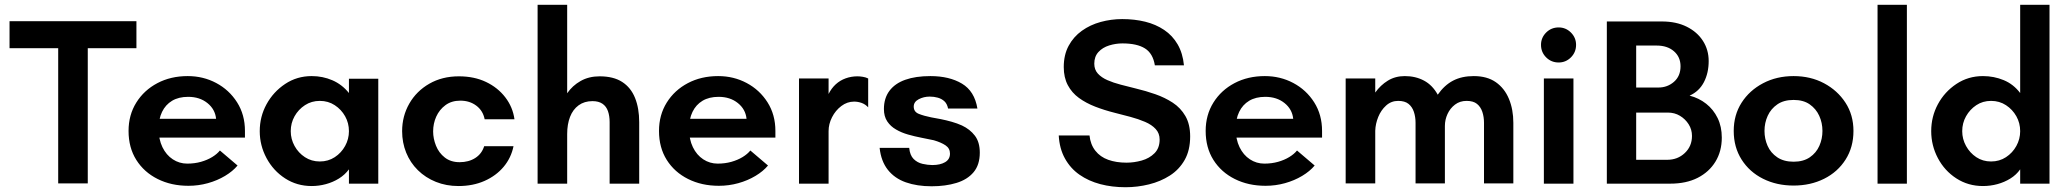

<svg xmlns="http://www.w3.org/2000/svg" viewBox="-20 -770 8677 805"><path d="M224 -1V-568H20V-681H552V-568H348V-1Z M770 9Q698 9 641 -19.5Q584 -48 551.5 -99.5Q519 -151 519 -221Q519 -288 551.5 -340Q584 -392 640 -421.5Q696 -451 767 -451Q832 -451 886.5 -422Q941 -393 974 -341Q1007 -289 1007 -221V-193H619V-272H886Q882 -312 849.5 -338Q817 -364 769 -364Q729 -364 701.5 -347.5Q674 -331 659.5 -301Q645 -271 645 -231Q645 -186 661 -153Q677 -120 704.5 -102Q732 -84 765 -84Q796 -84 822.5 -91.5Q849 -99 869.5 -111.5Q890 -124 902 -139L976 -76Q956 -52 923.5 -32.5Q891 -13 851.5 -2Q812 9 770 9Z M1287 10Q1225 10 1175.5 -22Q1126 -54 1097.5 -107Q1069 -160 1069 -220Q1069 -281 1097.5 -333Q1126 -385 1175.5 -418Q1225 -451 1287 -451Q1333 -451 1373.5 -433.5Q1414 -416 1443 -380V-440H1566V0H1443V-60Q1426 -37 1401 -21.5Q1376 -6 1346.5 2Q1317 10 1287 10ZM1321 -93Q1356 -93 1383.5 -111Q1411 -129 1427 -158Q1443 -187 1443 -220Q1443 -254 1427 -282.5Q1411 -311 1383.5 -329Q1356 -347 1321 -347Q1286 -347 1258.5 -329Q1231 -311 1215 -282.5Q1199 -254 1199 -220Q1199 -187 1215 -158Q1231 -129 1258.5 -111Q1286 -93 1321 -93Z M1902 10Q1851 10 1807.5 -7.5Q1764 -25 1732 -56.5Q1700 -88 1683 -130Q1666 -172 1666 -220Q1666 -283 1696 -335.5Q1726 -388 1780 -419Q1834 -450 1904 -450Q1968 -450 2017.5 -426.5Q2067 -403 2098.5 -362Q2130 -321 2137 -270H2012Q2005 -306 1977 -327Q1949 -348 1910 -348Q1873 -348 1847.5 -329Q1822 -310 1809 -281Q1796 -252 1796 -219Q1796 -189 1808 -159Q1820 -129 1845 -109.5Q1870 -90 1907 -90Q1945 -90 1972.5 -107.5Q2000 -125 2010 -157H2133Q2123 -108 2091.5 -70.5Q2060 -33 2011.5 -11.5Q1963 10 1902 10Z M2234 0V-750H2358V-379Q2380 -411 2414.5 -430.5Q2449 -450 2494 -450Q2552 -450 2588.5 -426.5Q2625 -403 2642.5 -359.5Q2660 -316 2660 -258V0H2536V-258Q2536 -284 2529 -304Q2522 -324 2506 -335Q2490 -346 2464 -346Q2430 -346 2406 -328.5Q2382 -311 2370 -280Q2358 -249 2358 -208V0Z M2994 9Q2922 9 2865 -19.5Q2808 -48 2775.5 -99.5Q2743 -151 2743 -221Q2743 -288 2775.5 -340Q2808 -392 2864 -421.5Q2920 -451 2991 -451Q3056 -451 3110.5 -422Q3165 -393 3198 -341Q3231 -289 3231 -221V-193H2843V-272H3110Q3106 -312 3073.5 -338Q3041 -364 2993 -364Q2953 -364 2925.5 -347.5Q2898 -331 2883.5 -301Q2869 -271 2869 -231Q2869 -186 2885 -153Q2901 -120 2928.5 -102Q2956 -84 2989 -84Q3020 -84 3046.5 -91.5Q3073 -99 3093.5 -111.5Q3114 -124 3126 -139L3200 -76Q3180 -52 3147.5 -32.5Q3115 -13 3075.5 -2Q3036 9 2994 9Z M3330 0V-441H3454V-376Q3466 -400 3484 -416.5Q3502 -433 3525.5 -441.5Q3549 -450 3575 -450Q3585 -450 3597.5 -448Q3610 -446 3620 -441V-320Q3608 -333 3592.5 -338.5Q3577 -344 3561 -344Q3532 -344 3507.5 -325.5Q3483 -307 3468.5 -278.5Q3454 -250 3454 -220V0Z M3886 11Q3825 11 3778 -5.5Q3731 -22 3702.5 -58Q3674 -94 3668 -150H3792Q3795 -119 3810.5 -103.5Q3826 -88 3848 -83Q3870 -78 3889 -78Q3922 -78 3942.5 -90Q3963 -102 3963 -126Q3963 -148 3944.5 -160.5Q3926 -173 3895 -182Q3872 -187 3843.5 -192.5Q3815 -198 3787 -206Q3759 -214 3737 -227Q3714 -240 3700 -261Q3686 -282 3686 -313Q3686 -358 3709 -389Q3732 -420 3775.5 -435.5Q3819 -451 3881 -451Q3960 -451 4013 -419.5Q4066 -388 4078 -315H3955Q3951 -335 3939.5 -345.5Q3928 -356 3912 -360.5Q3896 -365 3878 -365Q3853 -365 3832 -354Q3811 -343 3811 -323Q3811 -301 3832.5 -292.5Q3854 -284 3884 -278Q3902 -275 3924.5 -270.5Q3947 -266 3970 -259.5Q3993 -253 4013 -244Q4047 -228 4067.5 -201Q4088 -174 4088 -130Q4088 -79 4062 -48Q4036 -17 3990 -3Q3944 11 3886 11Z M4699 15Q4642 15 4593 2Q4544 -11 4506 -37.5Q4468 -64 4445 -105.5Q4422 -147 4419 -202H4548Q4552 -164 4572.5 -138Q4593 -112 4626.5 -100Q4660 -88 4703 -88Q4735 -88 4767 -97Q4799 -106 4820.5 -127.5Q4842 -149 4842 -185Q4842 -211 4825.5 -229Q4809 -247 4781 -259Q4753 -271 4719.5 -280Q4686 -289 4654 -297Q4610 -308 4571.5 -323Q4533 -338 4503.5 -359.5Q4474 -381 4457 -413Q4440 -445 4440 -489Q4440 -540 4460.5 -578Q4481 -616 4516 -641Q4551 -666 4595 -678Q4639 -690 4685 -690Q4737 -690 4781.5 -679Q4826 -668 4861 -644.5Q4896 -621 4917.5 -584Q4939 -547 4944 -496H4822Q4814 -546 4780.5 -567Q4747 -588 4686 -588Q4658 -588 4630.5 -579.5Q4603 -571 4585.5 -552Q4568 -533 4568 -503Q4568 -478 4583 -461.5Q4598 -445 4623 -434Q4648 -423 4679 -415Q4710 -407 4742 -399Q4784 -389 4824 -375Q4864 -361 4897 -339.5Q4930 -318 4950 -283.5Q4970 -249 4970 -198Q4970 -140 4947 -99.5Q4924 -59 4885 -34Q4846 -9 4797.5 3Q4749 15 4699 15Z M5286 9Q5214 9 5157 -19.5Q5100 -48 5067.5 -99.5Q5035 -151 5035 -221Q5035 -288 5067.5 -340Q5100 -392 5156 -421.5Q5212 -451 5283 -451Q5348 -451 5402.5 -422Q5457 -393 5490 -341Q5523 -289 5523 -221V-193H5135V-272H5402Q5398 -312 5365.5 -338Q5333 -364 5285 -364Q5245 -364 5217.5 -347.5Q5190 -331 5175.5 -301Q5161 -271 5161 -231Q5161 -186 5177 -153Q5193 -120 5220.5 -102Q5248 -84 5281 -84Q5312 -84 5338.5 -91.5Q5365 -99 5385.5 -111.5Q5406 -124 5418 -139L5492 -76Q5472 -52 5439.5 -32.5Q5407 -13 5367.5 -2Q5328 9 5286 9Z M5622 -1V-441H5746V-382Q5768 -413 5799 -432Q5830 -451 5870 -451Q5915 -451 5950.5 -432Q5986 -413 6008 -373Q6036 -413 6072.5 -432Q6109 -451 6159 -451Q6215 -451 6251.5 -425.5Q6288 -400 6306.5 -355.5Q6325 -311 6325 -255V-1H6202V-255Q6202 -280 6195 -301Q6188 -322 6172.5 -334.5Q6157 -347 6129 -347Q6101 -347 6080.5 -331.5Q6060 -316 6049 -292Q6038 -268 6038 -242V-1H5915V-255Q5915 -280 5908 -301Q5901 -322 5885.5 -334.5Q5870 -347 5842 -347Q5813 -347 5791.5 -327.5Q5770 -308 5758.5 -279.5Q5747 -251 5746 -222V-1Z M6453 0V-441H6577V0ZM6515 -508Q6484 -508 6462.5 -529.5Q6441 -551 6441 -582Q6441 -612 6462.5 -633.5Q6484 -655 6515 -655Q6545 -655 6566.5 -633.5Q6588 -612 6588 -582Q6588 -551 6566.5 -529.5Q6545 -508 6515 -508Z M6717 0V-680H6948Q7008 -680 7052 -658Q7096 -636 7120 -598.5Q7144 -561 7144 -514Q7144 -464 7124 -425.5Q7104 -387 7064 -369Q7103 -359 7133.5 -335Q7164 -311 7181.5 -275Q7199 -239 7199 -193Q7199 -136 7172.5 -92.5Q7146 -49 7098 -24.5Q7050 0 6983 0ZM6840 -100H6970Q7014 -100 7044 -128.5Q7074 -157 7074 -200Q7074 -227 7060 -249Q7046 -271 7023.5 -284.5Q7001 -298 6973 -298H6840ZM6840 -403H6933Q6971 -403 6998.5 -427Q7026 -451 7026 -492Q7026 -531 6998.5 -555Q6971 -579 6926 -579H6840Z M7500 8Q7429 8 7372 -20.5Q7315 -49 7282 -101Q7249 -153 7249 -221Q7249 -288 7282 -339.5Q7315 -391 7372 -421Q7429 -451 7500 -451Q7571 -451 7627.5 -421Q7684 -391 7717.5 -339.5Q7751 -288 7751 -221Q7751 -153 7718 -101Q7685 -49 7628 -20.5Q7571 8 7500 8ZM7500 -92Q7541 -92 7568 -110.5Q7595 -129 7608 -158.5Q7621 -188 7621 -221Q7621 -255 7607.5 -284.5Q7594 -314 7567.5 -332.5Q7541 -351 7500 -351Q7459 -351 7432 -332.5Q7405 -314 7391.5 -284.5Q7378 -255 7378 -221Q7378 -188 7391 -158.5Q7404 -129 7431.5 -110.5Q7459 -92 7500 -92Z M7852 0V-750H7975V0Z M8294 10Q8232 10 8182.5 -22Q8133 -54 8105 -107Q8077 -160 8077 -220Q8077 -281 8105 -333Q8133 -385 8182.5 -418Q8232 -451 8294 -451Q8340 -451 8381 -434Q8422 -417 8450 -380V-750H8573V0H8450V-60Q8434 -37 8409 -21.5Q8384 -6 8354.5 2Q8325 10 8294 10ZM8328 -93Q8363 -93 8390.5 -111Q8418 -129 8434 -158Q8450 -187 8450 -220Q8450 -254 8434 -282.5Q8418 -311 8390.5 -329Q8363 -347 8328 -347Q8293 -347 8266 -329Q8239 -311 8223 -282.5Q8207 -254 8207 -220Q8207 -187 8223 -158Q8239 -129 8266 -111Q8293 -93 8328 -93Z"/></svg>

Font: Teachers SemiBold
Style: Regular
Weight: 600
Version: Version 1.001